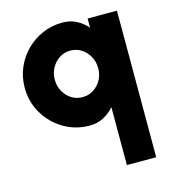

<svg xmlns="http://www.w3.org/2000/svg" viewBox="-113 -606 854 949"><g transform="rotate(-15 314.5 -131.5)"><path d="M293 14Q220.5 14 160.8 -21.5Q101 -57 65.5 -117Q30 -177 30 -250Q30 -304.5 50.5 -352Q71 -399.5 107.2 -435.8Q143.5 -472 191 -492.5Q238.5 -513 293 -513Q333.5 -513 364.8 -496.2Q396 -479.5 419 -453V-500H569V250H419V-46Q396 -20 364.8 -3Q333.5 14 293 14ZM295 -369Q264 -369 238.8 -352.8Q213.5 -336.5 198.8 -309.5Q184 -282.5 184 -250Q184 -200.5 216.2 -165.8Q248.5 -131 295 -131Q341.5 -131 373.8 -165.8Q406 -200.5 406 -250Q406 -282.5 391.2 -309.5Q376.5 -336.5 351.2 -352.8Q326 -369 295 -369Z"/></g></svg>

Font: Urbanist Black
Style: Regular
Weight: 900
Designer: Corey Hu
Foundry: Corey Hu
Version: Version 1.330; ttfautohint (v1.8.4.7-5d5b)